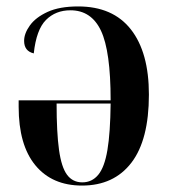

<svg xmlns="http://www.w3.org/2000/svg" viewBox="-20 -567 525 597"><path d="M235 10Q142 10 90 -53Q38 -116 38 -235V-255H324Q324 -408 294 -471.5Q264 -535 199 -535Q153 -535 123 -505Q93 -475 85 -401Q55 -408 55 -440Q55 -463 73 -488Q91 -513 128 -530Q165 -547 223 -547Q331 -547 387 -475.5Q443 -404 443 -273Q443 -132 388.5 -61Q334 10 235 10ZM236 0Q266 0 285.5 -23.5Q305 -47 314 -100.5Q323 -154 324 -245H156Q156 -155 163.5 -101Q171 -47 188.5 -23.5Q206 0 236 0Z"/></svg>

Font: Noto Serif Display Condensed SemiBold
Style: Regular
Weight: 600
Width: 3
Designer: Monotype Design Team
Foundry: Monotype Imaging Inc.
Version: Version 2.009